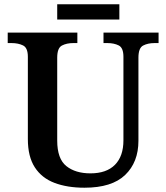

<svg xmlns="http://www.w3.org/2000/svg" viewBox="-20 -866 776 896"><path d="M374 10Q294 10 234.5 -12.5Q175 -35 142.5 -85Q110 -135 110 -217V-601Q110 -643 87.5 -654Q65 -665 34 -665H16V-714H341V-665H322Q291 -665 269 -653.5Q247 -642 247 -597V-210Q247 -125 289.5 -91Q332 -57 402 -57Q477 -57 516.5 -97Q556 -137 556 -211V-601Q556 -643 534 -654Q512 -665 481 -665H463V-714H720V-665H701Q670 -665 648 -653.5Q626 -642 626 -597V-209Q626 -109 564 -49.5Q502 10 374 10ZM247 -775V-846H537V-775Z"/></svg>

Font: Noto Serif Myanmar SemiBold
Style: Regular
Weight: 600
Designer: Ben Mitchell and the Monotype Design Team
Foundry: Monotype Imaging Inc.
Version: Version 2.106; ttfautohint (v1.8.4.7-5d5b)